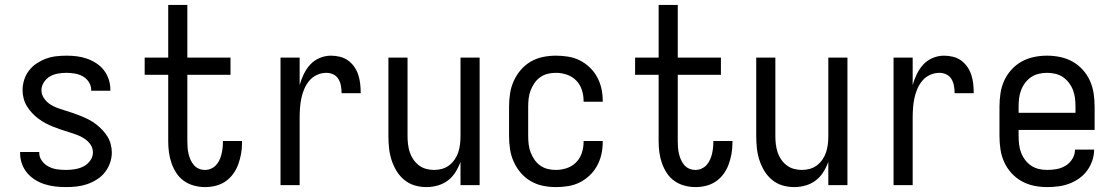

<svg xmlns="http://www.w3.org/2000/svg" viewBox="-20 -755 4540 783"><path d="M249 8Q227 8 205.5 5.5Q184 3 163 -3.5Q142 -10 123.5 -21.5Q105 -33 91 -49.5Q77 -66 69.5 -87Q62 -108 62 -130V-135H140V-132Q140 -114 151 -99Q162 -84 178.5 -75.5Q195 -67 213 -64.5Q231 -62 249 -62Q267 -62 285.5 -65Q304 -68 320 -76Q336 -84 347.5 -99.5Q359 -115 359 -133Q359 -151 349 -165.5Q339 -180 324.5 -189.5Q310 -199 294 -205Q278 -211 261.5 -216Q245 -221 228.5 -226.5Q212 -232 196 -238.5Q180 -245 165 -253Q150 -261 136 -271.5Q122 -282 110.5 -294.5Q99 -307 90 -321.5Q81 -336 76.5 -353Q72 -370 72 -387Q72 -408 78.5 -429Q85 -450 98 -467Q111 -484 129 -496Q147 -508 167 -515.5Q187 -523 208.5 -525.5Q230 -528 251 -528Q272 -528 293 -525.5Q314 -523 334 -516Q354 -509 372 -497.5Q390 -486 403 -469.5Q416 -453 423 -432.5Q430 -412 430 -391V-385H352V-388Q352 -405 342.5 -420Q333 -435 318 -443.5Q303 -452 285.5 -455Q268 -458 251 -458Q234 -458 216.5 -455Q199 -452 184 -443.5Q169 -435 159 -419.5Q149 -404 149 -387Q149 -370 159 -355Q169 -340 183 -330.5Q197 -321 213.5 -315Q230 -309 246.5 -304Q263 -299 279 -293.5Q295 -288 311 -281.5Q327 -275 342.5 -267Q358 -259 371.5 -248.5Q385 -238 397 -225.5Q409 -213 418 -198.5Q427 -184 431.5 -167Q436 -150 436 -133Q436 -111 428.5 -90Q421 -69 407.5 -52Q394 -35 375 -23Q356 -11 335.5 -4Q315 3 293 5.5Q271 8 249 8Z M816 8Q794 8 771.5 2Q749 -4 730.5 -17Q712 -30 699.5 -49Q687 -68 679.5 -89.5Q672 -111 669 -133.5Q666 -156 666 -179V-450H570V-520H666V-735H744V-520H920V-450H744V-179Q744 -166 745 -153Q746 -140 749 -127.5Q752 -115 757 -103.5Q762 -92 770.5 -82Q779 -72 791 -67Q803 -62 816 -62Q829 -62 840.5 -67Q852 -72 860.5 -81Q869 -90 874.5 -101.5Q880 -113 883 -125Q886 -137 887.5 -149.5Q889 -162 889 -174V-180H967V-171Q967 -149 963 -127Q959 -105 951.5 -84.5Q944 -64 931 -46Q918 -28 900 -15.5Q882 -3 860 2.5Q838 8 816 8Z M1124 0V-520H1202V-408Q1208 -430 1218.5 -452Q1229 -474 1245 -491.5Q1261 -509 1283.5 -518.5Q1306 -528 1330 -528Q1348 -528 1366.5 -523.5Q1385 -519 1400 -508Q1415 -497 1425.5 -481.5Q1436 -466 1441.5 -448.5Q1447 -431 1449 -412.5Q1451 -394 1451 -375H1373Q1373 -390 1370.5 -404.5Q1368 -419 1360.5 -432Q1353 -445 1339.5 -451.5Q1326 -458 1311 -458Q1291 -458 1272.5 -449.5Q1254 -441 1241.5 -426Q1229 -411 1221 -392.5Q1213 -374 1209 -354.5Q1205 -335 1203.5 -315Q1202 -295 1202 -276V0Z M1719 8Q1694 8 1670.5 1Q1647 -6 1628 -22Q1609 -38 1596.5 -59Q1584 -80 1576.5 -103.5Q1569 -127 1566.5 -151.5Q1564 -176 1564 -200V-520H1642V-200Q1642 -183 1644 -166.5Q1646 -150 1651 -134.5Q1656 -119 1665.5 -105Q1675 -91 1688 -81Q1701 -71 1717 -66.5Q1733 -62 1750 -62Q1767 -62 1783 -66.5Q1799 -71 1812 -81Q1825 -91 1834.5 -105Q1844 -119 1849 -134.5Q1854 -150 1856 -166.5Q1858 -183 1858 -200V-520H1936V0H1858V-95Q1850 -73 1837.5 -53Q1825 -33 1806.5 -19Q1788 -5 1765 1.5Q1742 8 1719 8Z M2247 8Q2220 8 2193.5 2.5Q2167 -3 2144 -16.5Q2121 -30 2103.5 -50.5Q2086 -71 2075 -95.5Q2064 -120 2060 -146.5Q2056 -173 2056 -200V-320Q2056 -347 2060 -373.5Q2064 -400 2075 -424.5Q2086 -449 2103.5 -469.5Q2121 -490 2144 -503.5Q2167 -517 2193.5 -522.5Q2220 -528 2247 -528Q2272 -528 2297 -524Q2322 -520 2344 -509Q2366 -498 2384.5 -480.5Q2403 -463 2415 -441Q2427 -419 2432.5 -394.5Q2438 -370 2438 -345V-340H2360V-343Q2360 -366 2353 -388Q2346 -410 2330 -426.5Q2314 -443 2292 -450.5Q2270 -458 2247 -458Q2230 -458 2213.5 -454Q2197 -450 2183 -440Q2169 -430 2159.5 -416Q2150 -402 2144 -386.5Q2138 -371 2136 -354Q2134 -337 2134 -320V-200Q2134 -183 2136 -166Q2138 -149 2144 -133.5Q2150 -118 2159.5 -104Q2169 -90 2183 -80Q2197 -70 2213.5 -66Q2230 -62 2247 -62Q2270 -62 2292 -69.5Q2314 -77 2330 -93.5Q2346 -110 2353 -132Q2360 -154 2360 -177V-180H2438V-175Q2438 -150 2432.5 -125.5Q2427 -101 2415 -79Q2403 -57 2384.5 -39.5Q2366 -22 2344 -11Q2322 0 2297 4Q2272 8 2247 8Z M2816 8Q2794 8 2771.5 2Q2749 -4 2730.5 -17Q2712 -30 2699.5 -49Q2687 -68 2679.5 -89.5Q2672 -111 2669 -133.5Q2666 -156 2666 -179V-450H2570V-520H2666V-735H2744V-520H2920V-450H2744V-179Q2744 -166 2745 -153Q2746 -140 2749 -127.5Q2752 -115 2757 -103.5Q2762 -92 2770.5 -82Q2779 -72 2791 -67Q2803 -62 2816 -62Q2829 -62 2840.5 -67Q2852 -72 2860.5 -81Q2869 -90 2874.5 -101.5Q2880 -113 2883 -125Q2886 -137 2887.5 -149.5Q2889 -162 2889 -174V-180H2967V-171Q2967 -149 2963 -127Q2959 -105 2951.5 -84.5Q2944 -64 2931 -46Q2918 -28 2900 -15.5Q2882 -3 2860 2.5Q2838 8 2816 8Z M3219 8Q3194 8 3170.5 1Q3147 -6 3128 -22Q3109 -38 3096.5 -59Q3084 -80 3076.5 -103.5Q3069 -127 3066.5 -151.5Q3064 -176 3064 -200V-520H3142V-200Q3142 -183 3144 -166.5Q3146 -150 3151 -134.5Q3156 -119 3165.5 -105Q3175 -91 3188 -81Q3201 -71 3217 -66.5Q3233 -62 3250 -62Q3267 -62 3283 -66.5Q3299 -71 3312 -81Q3325 -91 3334.5 -105Q3344 -119 3349 -134.5Q3354 -150 3356 -166.5Q3358 -183 3358 -200V-520H3436V0H3358V-95Q3350 -73 3337.5 -53Q3325 -33 3306.5 -19Q3288 -5 3265 1.5Q3242 8 3219 8Z M3624 0V-520H3702V-408Q3708 -430 3718.5 -452Q3729 -474 3745 -491.5Q3761 -509 3783.5 -518.5Q3806 -528 3830 -528Q3848 -528 3866.5 -523.5Q3885 -519 3900 -508Q3915 -497 3925.5 -481.5Q3936 -466 3941.5 -448.5Q3947 -431 3949 -412.5Q3951 -394 3951 -375H3873Q3873 -390 3870.5 -404.5Q3868 -419 3860.5 -432Q3853 -445 3839.5 -451.5Q3826 -458 3811 -458Q3791 -458 3772.5 -449.5Q3754 -441 3741.5 -426Q3729 -411 3721 -392.5Q3713 -374 3709 -354.5Q3705 -335 3703.5 -315Q3702 -295 3702 -276V0Z M4250 8Q4223 8 4196.5 2.5Q4170 -3 4146.5 -16Q4123 -29 4104.5 -49.5Q4086 -70 4075 -94.5Q4064 -119 4060 -146Q4056 -173 4056 -200V-320Q4056 -347 4060 -374Q4064 -401 4075 -425.5Q4086 -450 4104.5 -470.5Q4123 -491 4146.5 -504Q4170 -517 4196.5 -522.5Q4223 -528 4250 -528Q4277 -528 4303.5 -522.5Q4330 -517 4353.5 -504Q4377 -491 4395.5 -470.5Q4414 -450 4425 -425.5Q4436 -401 4440 -374Q4444 -347 4444 -320V-225H4134V-200Q4134 -183 4136 -166Q4138 -149 4144 -133Q4150 -117 4160.5 -103Q4171 -89 4185 -79.5Q4199 -70 4216 -66Q4233 -62 4250 -62Q4270 -62 4289.5 -65.5Q4309 -69 4326 -79.5Q4343 -90 4353.5 -107.5Q4364 -125 4364 -145H4442Q4442 -122 4434.5 -100Q4427 -78 4413.5 -59.5Q4400 -41 4381 -27.5Q4362 -14 4340.5 -6Q4319 2 4296 5Q4273 8 4250 8ZM4366 -295V-320Q4366 -337 4364 -354Q4362 -371 4356 -387Q4350 -403 4339.5 -417Q4329 -431 4315 -440.5Q4301 -450 4284 -454Q4267 -458 4250 -458Q4233 -458 4216 -454Q4199 -450 4185 -440.5Q4171 -431 4160.5 -417Q4150 -403 4144 -387Q4138 -371 4136 -354Q4134 -337 4134 -320V-295Z"/></svg>

Font: Iosevka Custom
Style: Regular
Weight: 400
Monospace: yes
Designer: Belleve Invis
Foundry: Belleve Invis
Version: Version 32.5.0; ttfautohint (v1.8.4)